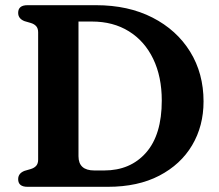

<svg xmlns="http://www.w3.org/2000/svg" viewBox="-20 -720 843 740"><path d="M50 -29.5Q50 -52 74.5 -61.5L98.5 -68.5Q112 -72.5 119.5 -81Q127 -89.5 127 -104.5V-595.5Q127 -610.5 119.5 -619Q112 -627.5 98.5 -631.5L74.5 -638.5Q50 -648 50 -670.5Q50 -700 86 -700H350Q474.5 -700 567.8 -652.2Q661 -604.5 712.8 -520.8Q764.5 -437 764.5 -329Q764.5 -234.5 720.5 -160.2Q676.5 -86 594 -43Q511.5 0 395.5 0H86Q50 0 50 -29.5ZM381.5 -63Q482.5 -63 543 -131.8Q603.5 -200.5 603.5 -332.5Q603.5 -424.5 570.5 -493Q537.5 -561.5 477 -599.2Q416.5 -637 334 -637H282.5V-118Q282.5 -63 343.5 -63Z"/></svg>

Font: Fraunces 9pt Soft SemiBold
Style: Regular
Weight: 600
Version: Version 1.000;[b76b70a41]